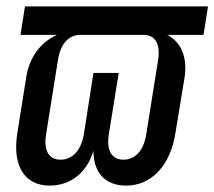

<svg xmlns="http://www.w3.org/2000/svg" viewBox="-20 -570 670 600"><path d="M135 10C201 10 252 -31 272 -99C272 -31 308 10 374 10C453 10 512 -52 528 -153L557 -329C566 -392 546 -438 503 -461H616L630 -550H58L44 -461H158C107 -438 72 -392 62 -329L34 -153C18 -52 57 10 135 10ZM169 -71C132 -71 116 -100 124 -150L161 -382C169 -433 194 -461 231 -461H428C465 -461 482 -433 474 -382L437 -150C429 -100 403 -71 366 -71C329 -71 312 -100 320 -150L351 -342H272L242 -150C233 -100 207 -71 169 -71Z"/></svg>

Font: JetBrains Mono Medium
Style: Italic
Weight: 436
Italic angle: -9°
Monospace: yes
Designer: Philipp Nurullin, Konstantin Bulenkov
Foundry: JetBrains
Version: Version 2.305